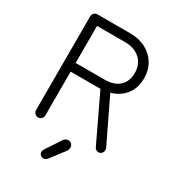

<svg xmlns="http://www.w3.org/2000/svg" viewBox="-213 -820 1039 1146"><g transform="rotate(30 306.5 -247.0)"><path d="M117 10Q104 10 94.5 0.5Q85 -9 85 -23V-668Q85 -682 94.5 -691Q104 -700 117 -700H149V-23Q149 -9 140 0.5Q131 10 117 10ZM130 -324V-384H348Q414 -384 449.5 -417Q485 -450 485 -508Q485 -568 446 -603.5Q407 -639 344 -639H129V-700H343Q403 -700 449.5 -676Q496 -652 522.5 -608.5Q549 -565 549 -508Q549 -452 523.5 -410.5Q498 -369 452.5 -346.5Q407 -324 346 -324ZM532 10Q524 10 516 5Q508 0 505 -8L342 -350L406 -356L560 -36Q563 -29 563 -22Q563 -9 554.5 0.5Q546 10 532 10ZM266 206Q254 206 245.5 197.5Q237 189 237 178Q237 173 238.5 168.5Q240 164 243 159L310 57Q316 47 324.5 42Q333 37 342 37Q356 37 365.5 46.5Q375 56 375 71Q375 76 373 82.5Q371 89 367 95L293 192Q282 206 266 206Z"/></g></svg>

Font: National Park Light
Style: Regular
Weight: 300
Designer: Andrea Herstowski, Ben Hoepner
Version: Version 1.009